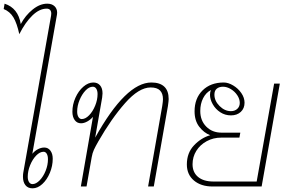

<svg xmlns="http://www.w3.org/2000/svg" viewBox="-46 -1015 1575 1045"><path d="M265 -946Q265 -939 264 -935L130 -178Q143 -194 160.5 -203Q178 -212 195 -212Q216 -212 228.5 -195Q241 -178 241 -151Q241 -112 225.5 -74.5Q210 -37 184.5 -13.5Q159 10 131 10Q106 10 92.5 -7Q79 -24 79 -53Q79 -68 81 -77L232 -930Q233 -934 233 -941Q233 -954 226.5 -961Q220 -968 208 -968Q169 -968 130.5 -931Q92 -894 59 -829Q46 -889 27 -920.5Q8 -952 -26 -966L-21 -995Q53 -971 67 -884Q92 -931 131.5 -963Q171 -995 211 -995Q236 -995 250.5 -981.5Q265 -968 265 -946ZM105 -53Q105 -35 112 -24Q119 -13 131 -13Q150 -13 170 -33.5Q190 -54 202.5 -85.5Q215 -117 215 -148Q215 -167 208.5 -178Q202 -189 191 -189Q171 -189 151 -168.5Q131 -148 118 -116Q105 -84 105 -53Z M872 -476Q872 -466 868 -438L791 0H760L837 -438Q841 -464 841 -475Q841 -506 825 -522.5Q809 -539 774 -539Q710 -539 635 -454Q560 -369 489 -245Q473 -217 465 -199.5Q457 -182 453 -159L425 0H394L460 -379Q446 -363 428.5 -353.5Q411 -344 395 -344Q373 -344 360.5 -361.5Q348 -379 348 -407Q348 -446 364.5 -483Q381 -520 407.5 -543Q434 -566 462 -566Q485 -566 498.5 -550.5Q512 -535 512 -507Q512 -500 510 -484L472 -266Q639 -566 778 -566Q824 -566 848 -543.5Q872 -521 872 -476ZM485 -503Q485 -521 478 -532Q471 -543 459 -543Q439 -543 419.5 -522.5Q400 -502 387 -470.5Q374 -439 374 -408Q374 -389 381 -378Q388 -367 399 -367Q419 -367 439 -387.5Q459 -408 472 -440Q485 -472 485 -503Z M1477 -560 1378 0H1111Q1048 0 1009.5 -32.5Q971 -65 971 -120Q971 -183 1010 -224Q1049 -265 1098 -279Q1064 -292 1038.5 -325Q1013 -358 1013 -409Q1013 -480 1056.5 -523Q1100 -566 1172 -566Q1196 -566 1223 -550Q1250 -534 1267.5 -508.5Q1285 -483 1285 -456Q1285 -425 1264.5 -406Q1244 -387 1211 -387Q1179 -387 1153 -404Q1127 -421 1112 -447.5Q1097 -474 1097 -499Q1097 -513 1102 -525Q1075 -511 1059.5 -480.5Q1044 -450 1044 -411Q1044 -359 1076.5 -326Q1109 -293 1160 -293H1262L1257 -266H1158Q1115 -266 1079 -246.5Q1043 -227 1022.5 -194Q1002 -161 1002 -121Q1002 -77 1032 -52Q1062 -27 1116 -27H1351L1446 -560ZM1121 -500Q1121 -466 1149 -438Q1177 -410 1211 -410Q1232 -410 1245.5 -422.5Q1259 -435 1259 -455Q1259 -476 1245.5 -496.5Q1232 -517 1210.5 -530Q1189 -543 1168 -543Q1147 -543 1134 -532.5Q1121 -522 1121 -500Z"/></svg>

Font: KoHo ExtraLight
Style: Italic
Weight: 275
Italic angle: -10°
Version: Version 1.000; ttfautohint (v1.6)